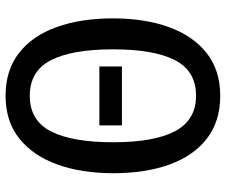

<svg xmlns="http://www.w3.org/2000/svg" viewBox="-78 -680 772 655"><g transform="rotate(-90 307.5 -353.0)"><path d="M571.8 -352.8Q571.8 -245.1 542.1 -162.6Q512.3 -80 453.6 -33.6Q394.9 12.8 307.7 12.8Q220.5 12.8 161.8 -32.6Q103.1 -77.9 73.3 -160Q43.6 -242.1 43.6 -351.8Q43.6 -460 73.3 -542.8Q103.1 -625.6 161.8 -672.6Q220.5 -719.5 307.7 -719.5Q394.9 -719.5 453.6 -673.8Q512.3 -628.2 542.1 -545.6Q571.8 -463.1 571.8 -352.8ZM466.2 -352.8Q466.2 -492.3 429.2 -564.6Q392.3 -636.9 307.7 -636.9Q223.1 -636.9 186.2 -564.4Q149.2 -491.8 149.2 -351.8Q149.2 -212.3 187.2 -141Q225.1 -69.7 307.7 -69.7Q392.3 -69.7 429.2 -141.5Q466.2 -213.3 466.2 -352.8ZM407.7 -322.6H206.7V-399.5H407.7Z"/></g></svg>

Font: Fira Code Retina
Style: Regular
Weight: 450
Monospace: yes
Designer: Carrois Corporate, Edenspiekermann AG, Nikita Prokopov
Foundry: Carrois Corporate, Edenspiekermann AG, Nikita Prokopov
Version: Version 6.002